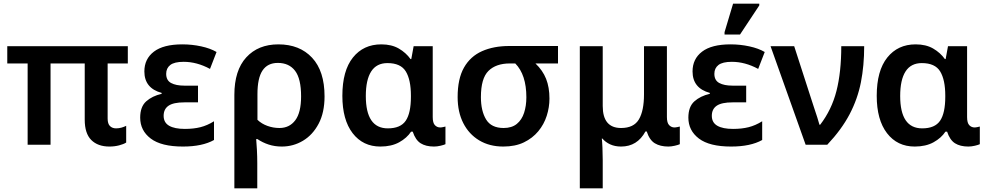

<svg xmlns="http://www.w3.org/2000/svg" viewBox="-20 -796 5437 1056"><path d="M582 10Q518 10 482 -26Q446 -62 446 -138V-447H258V0H132V-447H20V-542H683V-447H572V-144Q572 -115 585 -102.5Q598 -90 618 -90Q634 -90 648 -94Q662 -98 674 -104V-12Q660 -3 635 3.5Q610 10 582 10Z M986 10Q867 10 809 -34Q751 -78 751 -149Q751 -209 784 -238.5Q817 -268 869 -280V-285Q774 -311 774 -403Q774 -472 826.5 -512Q879 -552 983 -552Q1036 -552 1086.5 -541Q1137 -530 1171 -510L1135 -417Q1063 -456 990 -456Q939 -456 916.5 -438.5Q894 -421 894 -390Q894 -354 921 -339.5Q948 -325 993 -325H1069V-233H994Q934 -233 907 -214.5Q880 -196 880 -159Q880 -122 910 -104.5Q940 -87 997 -87Q1045 -87 1082.5 -96.5Q1120 -106 1157 -129V-26Q1093 10 986 10Z M1269 240V-274Q1269 -409 1334.5 -480.5Q1400 -552 1511 -552Q1628 -552 1696.5 -478.5Q1765 -405 1765 -266Q1765 -177 1732.5 -115.5Q1700 -54 1646.5 -22Q1593 10 1530 10Q1491 10 1457.5 -1Q1424 -12 1396 -31H1389Q1391 -10 1393 27.5Q1395 65 1395 101V240ZM1517 -92Q1572 -92 1604 -134.5Q1636 -177 1636 -266Q1636 -363 1603 -406.5Q1570 -450 1508 -450Q1452 -450 1424 -408.5Q1396 -367 1396 -278V-137Q1419 -115 1451 -103.5Q1483 -92 1517 -92Z M2072 10Q1976 10 1919.5 -63.5Q1863 -137 1863 -269Q1863 -407 1921 -479.5Q1979 -552 2077 -552Q2134 -552 2173.5 -529Q2213 -506 2238 -471H2242L2255 -542H2360V-152Q2360 -120 2372 -107.5Q2384 -95 2401 -95Q2408 -95 2417 -97Q2426 -99 2430 -100V-3Q2422 1 2403 5.5Q2384 10 2367 10Q2322 10 2293.5 -8Q2265 -26 2250 -72H2241Q2218 -37 2175.5 -13.5Q2133 10 2072 10ZM2113 -90Q2183 -90 2211.5 -132Q2240 -174 2240 -264V-270Q2240 -357 2212 -403Q2184 -449 2111 -449Q2051 -449 2021.5 -403Q1992 -357 1992 -268Q1992 -90 2113 -90Z M2748 10Q2672 10 2615.5 -24Q2559 -58 2528 -119Q2497 -180 2497 -262Q2497 -363 2532 -424.5Q2567 -486 2631 -514.5Q2695 -543 2781 -543H3049V-447H2925Q2965 -409 2983.5 -362.5Q3002 -316 3002 -254Q3002 -206 2987 -159Q2972 -112 2940.5 -74Q2909 -36 2861.5 -13Q2814 10 2748 10ZM2750 -92Q2795 -92 2822.5 -114.5Q2850 -137 2862.5 -175.5Q2875 -214 2875 -261Q2875 -385 2814 -447H2784Q2708 -447 2666.5 -406Q2625 -365 2625 -262Q2625 -186 2653.5 -139Q2682 -92 2750 -92Z M3169 240V-542H3295V-213Q3295 -92 3396 -92Q3466 -92 3494 -139.5Q3522 -187 3522 -277V-542H3648V-152Q3648 -120 3660.5 -107.5Q3673 -95 3689 -95Q3696 -95 3705.5 -97Q3715 -99 3719 -100V-3Q3711 1 3691.5 5.5Q3672 10 3656 10Q3611 10 3581.5 -8Q3552 -26 3537 -73H3530Q3485 10 3396 10Q3362 10 3336 -2Q3310 -14 3293 -34H3290Q3292 -18 3293.5 17Q3295 52 3295 84V240Z M4001 10Q3882 10 3824 -34Q3766 -78 3766 -149Q3766 -209 3799 -238.5Q3832 -268 3884 -280V-285Q3789 -311 3789 -403Q3789 -472 3841.5 -512Q3894 -552 3998 -552Q4051 -552 4101.5 -541Q4152 -530 4186 -510L4150 -417Q4078 -456 4005 -456Q3954 -456 3931.5 -438.5Q3909 -421 3909 -390Q3909 -354 3936 -339.5Q3963 -325 4008 -325H4084V-233H4009Q3949 -233 3922 -214.5Q3895 -196 3895 -159Q3895 -122 3925 -104.5Q3955 -87 4012 -87Q4060 -87 4097.5 -96.5Q4135 -106 4172 -129V-26Q4108 10 4001 10ZM3965 -606V-619L4012 -776H4156V-766L4050 -606Z M4411 0 4218 -542H4348L4444 -245Q4450 -226 4458.5 -200.5Q4467 -175 4475 -150.5Q4483 -126 4487 -110H4491Q4554 -192 4580.5 -295.5Q4607 -399 4607 -542H4733Q4733 -435 4715 -343.5Q4697 -252 4653 -168Q4609 -84 4530 0Z M5011 10Q4915 10 4858.5 -63.5Q4802 -137 4802 -269Q4802 -407 4860 -479.5Q4918 -552 5016 -552Q5073 -552 5112.5 -529Q5152 -506 5177 -471H5181L5194 -542H5299V-152Q5299 -120 5311 -107.5Q5323 -95 5340 -95Q5347 -95 5356 -97Q5365 -99 5369 -100V-3Q5361 1 5342 5.5Q5323 10 5306 10Q5261 10 5232.5 -8Q5204 -26 5189 -72H5180Q5157 -37 5114.5 -13.5Q5072 10 5011 10ZM5052 -90Q5122 -90 5150.5 -132Q5179 -174 5179 -264V-270Q5179 -357 5151 -403Q5123 -449 5050 -449Q4990 -449 4960.5 -403Q4931 -357 4931 -268Q4931 -90 5052 -90Z"/></svg>

Font: Noto Sans SemiBold
Style: Regular
Weight: 600
Designer: Monotype Design Team
Foundry: Monotype Imaging Inc.
Version: Version 2.007